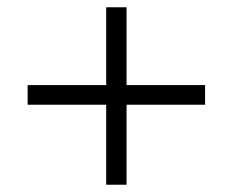

<svg xmlns="http://www.w3.org/2000/svg" viewBox="-20 -548 640 528"><path d="M272 -40V-260H56V-314H272V-528H328V-314H544V-260H328V-40Z"/></svg>

Font: Nunito Sans 8pt Light
Style: Regular
Weight: 300
Version: Version 3.101;gftools[0.9.27]